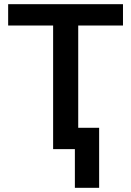

<svg xmlns="http://www.w3.org/2000/svg" viewBox="-20 -713 627 918"><path d="M338 185V0H234V-591H19V-693H568V-591H354V-102H454V185Z"/></svg>

Font: Ubuntu Sans SemiBold
Style: Regular
Weight: 600
Designer: Dalton Maag Ltd
Foundry: Dalton Maag Ltd
Version: Version 1.006; ttfautohint (v1.8.4.7-5d5b)